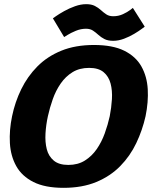

<svg xmlns="http://www.w3.org/2000/svg" viewBox="-20 -892 730 922"><path d="M285 10Q196 10 140.5 -18Q85 -46 58 -94.5Q31 -143 27.5 -205Q24 -267 38 -334Q52 -402 82 -463.5Q112 -525 159.5 -573Q207 -621 274.5 -648.5Q342 -676 431 -676Q521 -676 576.5 -648.5Q632 -621 659 -573Q686 -525 689.5 -463.5Q693 -402 679 -334Q664 -267 634.5 -205Q605 -143 557.5 -94.5Q510 -46 442.5 -18Q375 10 285 10ZM308 -100Q354 -100 387.5 -121Q421 -142 444.5 -176Q468 -210 483 -251.5Q498 -293 507 -334Q515 -375 517.5 -416Q520 -457 511 -491Q502 -525 477.5 -545.5Q453 -566 408 -566Q362 -566 328.5 -545.5Q295 -525 271.5 -491Q248 -457 233.5 -416Q219 -375 210 -334Q201 -293 198.5 -251.5Q196 -210 204.5 -176Q213 -142 238 -121Q263 -100 308 -100ZM234 -804Q234 -804 249 -814.5Q264 -825 288 -838.5Q312 -852 340 -862Q368 -872 394 -872Q419 -872 435.5 -863.5Q452 -855 464.5 -843.5Q477 -832 490.5 -823Q504 -814 524 -814Q549 -814 570.5 -824Q592 -834 605 -844Q618 -854 618 -854L675 -764Q675 -764 661 -753.5Q647 -743 624.5 -729.5Q602 -716 575.5 -706Q549 -696 524 -696Q498 -696 481.5 -704.5Q465 -713 452.5 -724.5Q440 -736 426.5 -745Q413 -754 393 -754Q368 -754 344 -744Q320 -734 304 -724Q288 -714 288 -714Z"/></svg>

Font: Epunda Sans ExtraBold
Style: Italic
Weight: 800
Italic angle: -12.0243°
Designer: Simon Atzbach
Foundry: typofactur
Version: Version 2.204; ttfautohint (v1.8.4.7-5d5b)